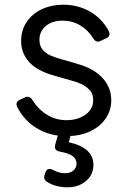

<svg xmlns="http://www.w3.org/2000/svg" viewBox="-20 -568 549 818"><path d="M263 12Q193 12 138 -21Q83 -54 54 -111Q43 -133 65 -143L86 -153Q106 -162 118 -142Q143 -102 180.5 -79Q218 -56 263 -56Q311 -56 344 -79.5Q377 -103 377 -141Q377 -169 361 -185.5Q345 -202 324 -211Q303 -220 287 -224L210 -246Q136 -267 103 -305Q70 -343 70 -393Q70 -440 94 -475Q118 -510 159 -529Q200 -548 250 -548Q312 -548 363.5 -518.5Q415 -489 443 -436Q454 -414 431 -404L409 -394Q389 -384 377 -405Q355 -440 321.5 -460Q288 -480 247 -480Q202 -480 175 -457Q148 -434 148 -399Q148 -372 162 -356Q176 -340 194.5 -332Q213 -324 227 -320L316 -294Q381 -275 417.5 -235Q454 -195 454 -141Q454 -97 429.5 -62Q405 -27 362 -7.5Q319 12 263 12ZM267 230Q217 230 179 206Q163 195 171 174L174 165Q183 144 206 156Q231 170 257 170Q279 170 292.5 158.5Q306 147 306 129Q306 109 289.5 97Q273 85 235 78Q209 73 215 49L226 10Q232 -10 253 -10H258Q285 -10 279 17L273 38Q378 61 378 134Q378 176 346.5 203Q315 230 267 230Z"/></svg>

Font: Pitagon Sans Text
Style: Regular
Weight: 400
Designer: Travis Tran
Foundry: Pitagon
Version: Version 1.001; ttfautohint (v1.8.4.7-5d5b);gftools[0.9.26]